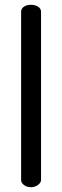

<svg xmlns="http://www.w3.org/2000/svg" viewBox="-20 -780 259 800"><path d="M151 -731V-30Q151 -19 138.5 -9.5Q126 0 109 0Q92 0 80 -9Q68 -18 68 -30V-731Q68 -744 79.5 -752Q91 -760 109 -760Q127 -760 139 -752Q151 -744 151 -731Z"/></svg>

Font: Dosis
Style: Medium
Weight: 500
Designer: Edgar Tolentino, Pablo Impallari, Igino Marini
Foundry: Edgar Tolentino, Pablo Impallari, Igino Marini
Version: Version 1.007